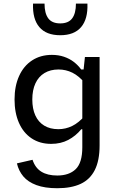

<svg xmlns="http://www.w3.org/2000/svg" viewBox="-20 -826 660 1052"><path d="M264.2 -525.3Q300.3 -525.3 330.5 -515.1Q360.7 -504.8 383.8 -487.2Q407 -469.5 424.7 -445.5H446.8V-369Q412.8 -409.8 376.8 -427.6Q340.7 -445.3 301 -445.3Q256 -445.3 223.7 -425.8Q191.3 -406.3 174.2 -369.4Q157 -332.5 157 -280.7Q157 -230.3 173.5 -193.8Q190 -157.3 222.1 -137.8Q254.2 -118.2 299.7 -118.2Q339.5 -118.2 375.5 -135.7Q411.5 -153.2 446.8 -194V-117.7H425.2Q394.7 -80.7 353.8 -59.2Q313 -37.7 260.2 -37.7Q198.3 -37.7 153 -68Q107.7 -98.3 83.7 -153.2Q59.7 -208 59.7 -280.7Q59.7 -354.7 84.8 -409.9Q109.8 -465.2 156.1 -495.2Q202.3 -525.3 264.2 -525.3ZM293.8 205.3Q225.8 205.3 179.6 188.2Q133.3 171 107.8 140.6Q82.3 110.2 72.7 69.2L158.3 49.5Q172.7 93.7 206.6 114.7Q240.5 135.7 293.8 135.7Q358.8 135.7 394.9 100.7Q431 65.7 431 -19.2V-422.8H435.7L445.3 -513.7H525.7V-29.2Q525.7 53.8 499.3 105.8Q473 157.7 421.8 181.5Q370.7 205.3 293.8 205.3ZM310 -697.8Q355 -697.8 375.5 -725.4Q396 -753 396 -806.2H459Q462.3 -722.2 424.5 -677.6Q386.7 -633 310 -633Q233.3 -633 195.5 -677.6Q157.7 -722.2 161 -806.2H224Q224 -753 244.5 -725.4Q265 -697.8 310 -697.8Z"/></svg>

Font: Monaspace Neon Var
Style: Regular
Weight: 400
Designer: Riley Cran and the Lettermatic Team
Version: Version 1.000 (Monaspace Neon Var)